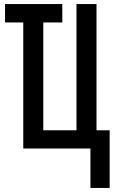

<svg xmlns="http://www.w3.org/2000/svg" viewBox="-20 -734 570 949"><path d="M427 195H522V-90H457V-714H358V-90H194V-623H288V-714H5V-623H95V0H427Z"/></svg>

Font: Noto Sans Mono Condensed Medium
Style: Regular
Weight: 500
Width: 3
Designer: Monotype Design Team
Foundry: Monotype Imaging Inc.
Version: Version 2.014